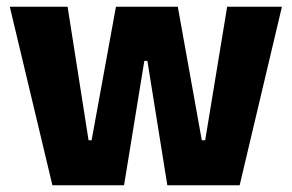

<svg xmlns="http://www.w3.org/2000/svg" viewBox="-20 -548 863 568"><path d="M135 0 9 -528H180L242 -133H251L323 -528H506L577 -133H587L652 -528H814L689 0H475L416 -368H407L347 0Z"/></svg>

Font: Bricolage Grotesque 72pt ExtraBold
Style: Regular
Weight: 800
Designer: Mathieu Triay
Foundry: Atelier Triay
Version: Version 1.001;gftools[0.9.33.dev8+g029e19f]